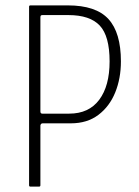

<svg xmlns="http://www.w3.org/2000/svg" viewBox="-20 -693 517 713"><path d="M429 -465Q429 -402 408 -350Q387 -298 345.5 -266.5Q304 -235 243 -235H138Q134 -235 132 -232Q130 -229 130 -227V-5Q130 0 125 0H93Q88 0 88 -5V-668Q88 -673 93 -673H232Q336 -673 382.5 -622.5Q429 -572 429 -465ZM130 -279Q130 -271 137 -271H237Q310 -271 348.5 -322.5Q387 -374 387 -465Q387 -559 350.5 -598Q314 -637 234 -637H138Q133 -637 131.5 -635Q130 -633 130 -628Z"/></svg>

Font: Glory ExtraLight
Style: Regular
Weight: 250
Version: Version 1.011